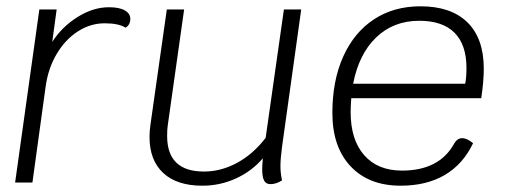

<svg xmlns="http://www.w3.org/2000/svg" viewBox="-20 -580 1610 610"><path d="M394 -520Q394 -501 379 -492Q357 -506 313 -506Q267 -506 227 -480Q187 -454 160 -408.5Q133 -363 125 -305L83 0H28L105 -550H160L146 -447Q177 -495 226.5 -526Q276 -557 326 -557Q359 -557 376.5 -547Q394 -537 394 -520Z M876 -113Q871 -75 871 -52Q871 -30 876 -7Q858 5 839 5Q825 5 819 -6.5Q813 -18 813 -43Q813 -51 815 -77Q780 -36 729.5 -13Q679 10 623 10Q542 10 498.5 -30.5Q455 -71 455 -145Q455 -163 458 -184L510 -550H565L513 -182Q511 -170 511 -148Q511 -35 628 -35Q682 -35 733 -62.5Q784 -90 824 -142L882 -550H937Z M1096 -268Q1094 -240 1094 -224Q1094 -136 1137 -87Q1180 -38 1257 -38Q1376 -38 1423 -124Q1433 -141 1448 -141Q1464 -141 1483 -125Q1451 -58 1393 -24Q1335 10 1253 10Q1152 10 1094 -51.5Q1036 -113 1036 -221Q1036 -324 1070.5 -400.5Q1105 -477 1168 -518.5Q1231 -560 1316 -560Q1413 -560 1465 -509Q1517 -458 1517 -362Q1517 -322 1509 -268ZM1102 -314H1458Q1462 -334 1462 -364Q1462 -438 1424 -476Q1386 -514 1312 -514Q1230 -514 1175 -461Q1120 -408 1102 -314Z"/></svg>

Font: Krub Light
Style: Italic
Weight: 300
Italic angle: -8°
Designer: Ekaluck Peanpanawate
Foundry: Cadson Demak Co.,Ltd.
Version: Version 1.000; ttfautohint (v1.6)